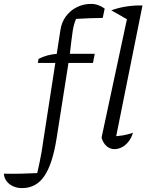

<svg xmlns="http://www.w3.org/2000/svg" viewBox="-147 -759 756 985"><path d="M-34 206Q-59 206 -80 196.5Q-101 187 -113.5 170Q-126 153 -127 132Q-81 133 -40 132Q1 131 44 129Q51 97 56.5 72Q62 47 66.5 20Q71 -7 76 -43L163 -605Q169 -645 191 -675Q213 -705 247 -722Q281 -739 320 -739Q340 -739 357.5 -732.5Q375 -726 390 -715L380 -667Q346 -667 312 -665.5Q278 -664 243 -662Q237 -647 233 -633Q229 -619 226 -600Q223 -581 219.5 -552Q216 -523 211 -479L143 -47Q122 84 80 145Q38 206 -34 206ZM47 -436 51 -457Q72 -468 96 -474.5Q120 -481 147 -483H339L330 -436ZM512 -656 424 -706Q459 -719 500 -725.5Q541 -732 584 -731ZM442 -25 426 -59Q456 -60 483 -64.5Q510 -69 535 -78Q528 -53 513 -33.5Q498 -14 479 -4Q460 6 440 6Q417 6 399.5 -9.5Q382 -25 374 -53L515 -711L584 -731Z"/></svg>

Font: Piazzolla 24pt
Style: Italic
Weight: 400
Italic angle: -11.3°
Designer: Juan Pablo del Peral
Foundry: Huerta Tipografica
Version: Version 2.005